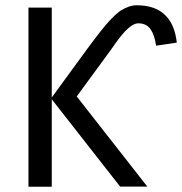

<svg xmlns="http://www.w3.org/2000/svg" viewBox="-20 -708 690 728"><path d="M538.6 -0.5H435.5L176.3 -331.5V0H87.9V-679.2H176.3V-338.4L311 -522.9Q369.1 -601.6 394.8 -628.9Q420.4 -656.2 436.5 -667Q469.7 -688 497.6 -688Q571.3 -688 608.4 -648.4Q642.6 -614.3 650.4 -546.4L571.8 -534.7Q566.4 -574.7 550.8 -597.2Q535.2 -619.6 503.9 -619.6Q475.6 -619.6 431.2 -562Q426.3 -555.2 414.6 -539.1Q402.8 -522.9 401.4 -520.5L271 -342.3Z"/></svg>

Font: Molengo
Style: Regular
Weight: 400
Designer: moyogo
Foundry: moyogo
Version: Version 0.11; ttfautohint (v0.8) -G 32 -r 16 -x